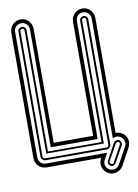

<svg xmlns="http://www.w3.org/2000/svg" viewBox="-94 -833 710 985"><g transform="rotate(-10 261.0 -340.5)"><path d="M468 59.1Q462.4 69.1 453.5 76.4Q444.6 83.7 433.8 87.2Q423.1 90.6 411.5 89.8Q399.9 89.1 389.2 83Q378.7 77.4 371.5 68.2Q364.3 59.1 361.1 48.2Q357.9 37.4 359 25.6Q360.1 13.9 366 2.9L367.4 0H84Q71.3 0 60.4 -4.4Q49.6 -8.8 41.7 -16.7Q33.9 -24.7 29.4 -35.4Q24.9 -46.1 24.9 -59.1V-711.9Q24.9 -724.4 29.5 -735.1Q34.2 -745.8 42.1 -753.9Q50 -762 60.8 -766.5Q71.5 -771 84 -771Q96.4 -771 106.8 -766.1Q117.2 -761.2 124.9 -753.1Q132.6 -744.9 136.8 -734.3Q141.1 -723.6 141.1 -711.9V-117.9H346.4V-711.9Q346.4 -724.4 351.1 -735.1Q355.7 -745.8 363.6 -753.9Q371.6 -762 382.3 -766.5Q393.1 -771 405.5 -771Q418 -771 428.3 -766.1Q438.7 -761.2 446.4 -753.1Q454.1 -744.9 458.4 -734.3Q462.6 -723.6 462.6 -711.9V-112.8Q470.2 -112.8 477.9 -111Q485.6 -109.1 493.2 -105Q504.4 -99.1 511.2 -90.1Q518.1 -81.1 520.8 -70.4Q523.4 -59.8 521.7 -48.3Q520 -36.9 514.2 -25.9ZM44.9 -59.1Q44.9 -50.3 47.9 -43.1Q50.8 -35.9 55.9 -30.8Q61 -25.6 68.2 -22.8Q75.4 -20 84 -20H401.9L384 12.9Q379.9 20.5 378.9 28.2Q377.9 35.9 380 42.8Q382.1 49.8 386.8 55.8Q391.6 61.8 399.2 65.9Q406.2 69.6 413.8 70.2Q421.4 70.8 428.5 68.6Q435.5 66.4 441.5 61.6Q447.5 56.9 451.2 50L498 -34.9Q501.7 -42 502.6 -49.7Q503.4 -57.4 501.5 -64.5Q499.5 -71.5 494.9 -77.6Q490.2 -83.7 483.2 -87.9Q472.9 -93.5 462.5 -93.1Q452.1 -92.8 443.6 -86.9V-711.9Q443.6 -719.7 440.8 -726.8Q438 -733.9 432.9 -739.3Q427.7 -744.6 420.8 -747.8Q413.8 -751 405.5 -751Q397 -751 389.8 -748.2Q382.6 -745.4 377.4 -740.2Q372.3 -735.1 369.4 -727.9Q366.5 -720.7 366.5 -711.9V-97.9H122.1V-711.9Q122.1 -719.7 119.3 -726.8Q116.5 -733.9 111.3 -739.3Q106.2 -744.6 99.2 -747.8Q92.3 -751 84 -751Q75.4 -751 68.2 -748.2Q61 -745.4 55.9 -740.2Q50.8 -735.1 47.9 -727.9Q44.9 -720.7 44.9 -711.9ZM62 -711.9Q62 -716.3 63.8 -720.1Q65.7 -723.9 68.8 -726.4Q72 -729 75.9 -730.5Q79.8 -731.9 84 -731.9Q87.4 -731.9 90.9 -730.3Q94.5 -728.8 97.4 -726.1Q100.3 -723.4 102.2 -719.7Q104 -716.1 104 -711.9V-78.9H383.5V-711.9Q383.5 -716.3 385.4 -720.1Q387.2 -723.9 390.4 -726.4Q393.6 -729 397.5 -730.5Q401.4 -731.9 405.5 -731.9Q408.9 -731.9 412.5 -730.3Q416 -728.8 418.9 -726.1Q421.9 -723.4 423.7 -719.7Q425.5 -716.1 425.5 -711.9V-59.1Q425.5 -55.4 423.8 -51.5Q422.1 -47.6 419.3 -44.4Q416.5 -41.3 412.8 -39.2Q409.2 -37.1 405.5 -37.1H84Q79.8 -37.1 75.9 -38.9Q72 -40.8 68.8 -43.9Q65.7 -47.1 63.8 -51Q62 -54.9 62 -59.1ZM72 -59.1Q72 -54.4 75.3 -50.7Q78.6 -46.9 84 -46.9H405.5Q409.4 -46.9 412.5 -51Q415.5 -55.2 415.5 -59.1V-711.9Q415.5 -715.8 413.2 -718.9Q410.9 -721.9 405.5 -721.9Q400.9 -721.9 397.2 -719.6Q393.6 -717.3 393.6 -711.9V-69.8H94V-711.9Q94 -715.8 91.7 -718.9Q89.4 -721.9 84 -721.9Q79.3 -721.9 75.7 -719.6Q72 -717.3 72 -711.9ZM445.1 -64Q446.8 -67.6 450.3 -70.2Q453.9 -72.8 458.1 -74Q462.4 -75.2 466.9 -75Q471.4 -74.7 475.1 -73Q478.5 -71 480.7 -67.6Q482.9 -64.2 483.9 -60.1Q484.9 -55.9 484.4 -51.6Q483.9 -47.4 482.2 -43.9L435.1 41Q433.1 44.7 429.8 47.1Q426.5 49.6 422.7 50.7Q418.9 51.8 414.9 51.4Q410.9 51 408 49.1Q404.5 47.1 402 44.1Q399.4 41 397.9 37.2Q396.5 33.4 396.7 29.3Q397 25.1 399.2 21ZM473.1 -49.1Q474.1 -50.5 474.5 -52.7Q474.9 -54.9 474.5 -57.3Q474.1 -59.6 473 -61.4Q471.9 -63.2 470 -64Q465.6 -66.2 460.9 -64.5Q456.3 -62.7 454.1 -59.1L407 25.9Q404.8 30.5 407 34.5Q409.2 38.6 413.1 40Q417.5 43 421.1 41.4Q424.8 39.8 427 35.9Z"/></g></svg>

Font: TafelwerkOT
Style: Regular
Weight: 400
Designer: Peter Wiegel
Foundry: Peter Wiegel, based on an original design named Oxford by Christine Lord, 1969
Version: Version 1.000